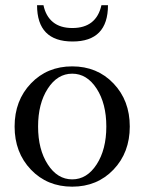

<svg xmlns="http://www.w3.org/2000/svg" viewBox="-20 -699 549 731"><path d="M256.3 -541Q121.1 -541 121.1 -679.2H145.5Q154.3 -637.2 181.9 -614.7Q209.5 -592.3 255.4 -592.3Q346.7 -592.3 366.2 -679.2H391.1Q391.1 -541 256.3 -541ZM412.1 -53.2Q350.1 11.7 254.9 11.7Q159.7 11.7 97.7 -53.2Q35.6 -118.2 35.6 -217.3Q35.6 -316.4 97.7 -381.3Q159.7 -446.3 254.9 -446.3Q350.1 -446.3 412.1 -381.3Q474.1 -316.4 474.1 -217.3Q474.1 -118.2 412.1 -53.2ZM161.9 -73Q198.7 -16.1 254.9 -16.1Q311 -16.1 347.9 -73Q384.8 -129.9 384.8 -217.3Q384.8 -304.7 347.9 -361.6Q311 -418.5 254.9 -418.5Q198.7 -418.5 161.9 -361.6Q125 -304.7 125 -217.3Q125 -129.9 161.9 -73Z"/></svg>

Font: Elstob
Style: Regular
Weight: 400
Designer: Peter S. Baker
Version: Version 1.015